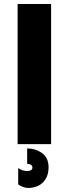

<svg xmlns="http://www.w3.org/2000/svg" viewBox="-20 -723 345 963"><path d="M68.4 0V-703.1H236.3V0ZM123 219.7Q107.4 219.7 94.2 214.4Q81.1 209 71.3 202.1V120.1Q92.8 134.8 117.2 134.8Q127.9 134.8 135.3 130.4Q142.6 126 142.6 117.2Q142.6 108.4 134.8 103.5Q127 98.6 116.2 98.6V21.5Q158.2 21.5 190.9 44.9Q223.6 68.4 223.6 116.2Q223.6 150.4 209.5 173.8Q195.3 197.3 172.4 208.5Q149.4 219.7 123 219.7Z"/></svg>

Font: Sen ExtraBold
Style: Regular
Weight: 800
Version: Version 2.000;gftools[0.9.31]